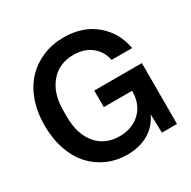

<svg xmlns="http://www.w3.org/2000/svg" viewBox="-156 -843 1002 1006"><g transform="rotate(-30 345.0 -340.0)"><path d="M336.9 9.8Q272.9 9.8 217.8 -14.4Q162.6 -38.6 122.3 -82.5Q82 -126.5 59.1 -192.9Q36.1 -259.3 36.1 -339.8Q36.1 -420.4 60.1 -486.8Q84 -553.2 126.2 -597.4Q168.5 -641.6 226.3 -665.8Q284.2 -689.9 352.1 -689.9Q467.3 -689.9 543.2 -626.2Q619.1 -562.5 636.2 -461.9H512.2Q500.5 -518.6 458 -551.8Q415.5 -585 351.1 -585Q263.7 -585 211.9 -523.4Q160.2 -461.9 160.2 -357.9V-321.8Q160.2 -216.8 210.9 -155.5Q261.7 -94.2 350.1 -94.2Q427.2 -94.2 475.6 -141.1Q523.9 -188 523.9 -265.1V-268.1H353V-368.2H641.1V0H549.8L546.9 -112.8Q520 -53.7 465.6 -22Q411.1 9.8 336.9 9.8Z"/></g></svg>

Font: TASA Orbiter Deck SemiBold
Style: Regular
Weight: 600
Designer: Weizhong Zhang
Version: Version 1.000;Glyphs 3.1.2 (3151)